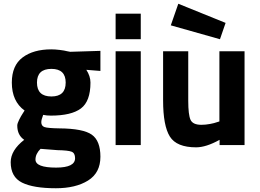

<svg xmlns="http://www.w3.org/2000/svg" viewBox="-20 -773 1385 1023"><path d="M278 230Q158 230 97.5 200Q37 170 37 91Q37 28 109 -28Q72 -53 72 -104Q72 -115 82 -135Q92 -155 102 -170L111 -184Q43 -233 43 -333Q43 -424 100.5 -467Q158 -510 253 -510Q273 -510 298 -507Q323 -504 338 -500L354 -497L515 -502V-395L440 -401Q462 -367 462 -333Q462 -233 411 -195Q360 -157 251 -157Q228 -157 210 -161Q200 -135 200 -122Q200 -102 217 -96Q234 -90 297 -89Q423 -88 469 -55.5Q515 -23 515 62Q515 148 449 189Q383 230 278 230ZM286 27 196 20Q169 47 169 77Q169 120 279 120Q380 120 380 70Q380 43 362 35.5Q344 28 286 27ZM254 -259Q330 -259 330 -333Q330 -406 254 -406Q177 -406 177 -333Q177 -259 254 -259Z M596 0V-500H730V0ZM596 -564V-700H730V-564Z M1149 -500H1283V0H1150V-28Q1078 12 1025 12Q921 12 885 -45.5Q849 -103 849 -238V-500H983V-236Q983 -162 995 -135Q1007 -108 1053 -108Q1075 -108 1099 -112.5Q1123 -117 1136 -122L1149 -126ZM930 -753 1182 -651 1152 -564 890 -638Z"/></svg>

Font: TitilliumText
Style: ExtraBold
Weight: 800
Designer: Accademia di Belle Arti di Urbino and others
Foundry: Accademia di Belle Arti di Urbino and others.
Version: Version 60.001